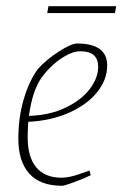

<svg xmlns="http://www.w3.org/2000/svg" viewBox="-20 -589 394 618"><path d="M71 -197Q69 -167 69 -148Q69 -83 97 -50Q125 -17 178 -17Q201 -17 232 -27.5Q263 -38 268 -40L272 -25Q252 -15 219.5 -3Q187 9 180 9Q109 9 74 -30.5Q39 -70 39 -142Q39 -211 56.5 -270Q74 -329 102 -367Q130 -398 170 -423.5Q210 -449 228 -449Q325 -449 325 -378Q325 -332 292 -291.5Q259 -251 200.5 -225.5Q142 -200 71 -197ZM73 -216Q140 -218 191 -242.5Q242 -267 269 -302.5Q296 -338 296 -374Q296 -424 239 -424Q215 -424 187 -407Q149 -385 117 -343.5Q85 -302 73 -216ZM136 -569H354L350 -547H132Z"/></svg>

Font: Grenze Thin
Style: Italic
Weight: 250
Italic angle: -10°
Designer: Renata Polastri
Foundry: Omnibus-Type
Version: Version 1.002; ttfautohint (v1.8)